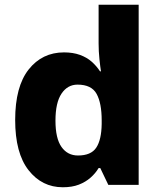

<svg xmlns="http://www.w3.org/2000/svg" viewBox="-20 -780 678 810"><path d="M245 10Q157 10 100.5 -62Q44 -134 44 -274Q44 -415 101 -487Q158 -559 250 -559Q288 -559 317 -548.5Q346 -538 366.5 -520Q387 -502 402 -479H406Q403 -497 399.5 -530.5Q396 -564 396 -597V-760H565V0H437L403 -71H396Q383 -49 362 -30.5Q341 -12 312.5 -1Q284 10 245 10ZM309 -124Q364 -124 386 -157Q408 -190 409 -257V-272Q409 -345 387.5 -384Q366 -423 307 -423Q265 -423 239.5 -385Q214 -347 214 -271Q214 -196 239.5 -160Q265 -124 309 -124Z"/></svg>

Font: Noto Sans Armenian ExtraBold
Style: Regular
Weight: 800
Version: Version 2.007